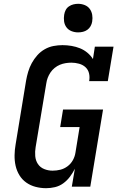

<svg xmlns="http://www.w3.org/2000/svg" viewBox="-20 -980 640 1008"><path d="M222 8Q194 8 167 1Q140 -6 118 -21.5Q96 -37 82 -60Q68 -83 62 -109.5Q56 -136 56.5 -165Q57 -194 62 -222L117 -557Q121 -580 128 -603.5Q135 -627 147 -649Q159 -671 176 -690Q193 -709 215 -721.5Q237 -734 261 -738.5Q285 -743 308 -743Q332 -743 355.5 -739Q379 -735 400 -726.5Q421 -718 438.5 -703.5Q456 -689 468 -670L478 -735H576L546 -554H448Q452 -575 447.5 -594.5Q443 -614 429 -627Q415 -640 395 -645.5Q375 -651 355 -651Q340 -651 324.5 -648.5Q309 -646 294.5 -640Q280 -634 267 -623.5Q254 -613 245 -599.5Q236 -586 230.5 -571.5Q225 -557 223 -542L167 -207Q163 -184 165 -160.5Q167 -137 179 -119Q191 -101 212 -92.5Q233 -84 256 -84Q277 -84 297 -89Q317 -94 334.5 -107Q352 -120 362.5 -139Q373 -158 376 -178L398 -313H296L311 -405H521L454 0H357L373 -94Q362 -72 347 -52Q332 -32 312 -17.5Q292 -3 268.5 2.5Q245 8 222 8ZM390 -810Q372 -810 355.5 -816.5Q339 -823 329 -836.5Q319 -850 316.5 -867.5Q314 -885 317 -903Q319 -916 325 -927.5Q331 -939 342 -946.5Q353 -954 365.5 -957Q378 -960 390 -960Q408 -960 424.5 -953.5Q441 -947 451 -933.5Q461 -920 464 -902.5Q467 -885 464 -867Q462 -854 455.5 -842.5Q449 -831 438.5 -823.5Q428 -816 415.5 -813Q403 -810 390 -810Z"/></svg>

Font: Iosevka Slab SmBdExObl
Style: Regular
Weight: 600
Width: 7
Italic angle: -9°
Monospace: yes
Designer: Belleve Invis
Foundry: Belleve Invis
Version: Version 11.1.0; ttfautohint (v1.8.3)